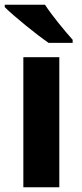

<svg xmlns="http://www.w3.org/2000/svg" viewBox="-24 -786 343 806"><path d="M165 -766H-4V-756C34 -718 129 -641 180 -606H281V-619C248 -656 194 -721 165 -766ZM225 0V-546H74V0Z"/></svg>

Font: Noto Sans Myanmar UI
Style: Bold
Weight: 700
Designer: Monotype Design Team
Foundry: Monotype Imaging Inc.
Version: Version 2.103